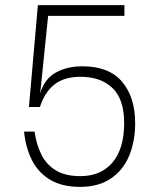

<svg xmlns="http://www.w3.org/2000/svg" viewBox="-20 -720 629 750"><path d="M293 10Q222 10 175.5 -18Q129 -46 104.5 -95Q80 -144 74 -206H115Q122 -156 141.5 -116.5Q161 -77 198 -54.5Q235 -32 294 -32Q375 -32 420 -86Q465 -140 465 -239Q465 -333 419 -376.5Q373 -420 295 -420Q230 -420 192 -389.5Q154 -359 136 -302H93L128 -700H466V-658H168L137 -355Q153 -411 197 -436Q241 -461 302 -461Q406 -461 457 -400.5Q508 -340 508 -239Q508 -168 484.5 -111.5Q461 -55 413 -22.5Q365 10 293 10Z"/></svg>

Font: Haskoy ExtraLight
Style: Regular
Weight: 200
Designer: Ertekin Erdin
Foundry: Ertekin Erdin
Version: Version 2.000; ttfautohint (v1.8.4.7-5d5b)